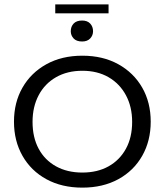

<svg xmlns="http://www.w3.org/2000/svg" viewBox="-20 -849 754 879"><path d="M357 10Q263 10 192.5 -28.5Q122 -67 83 -135.5Q44 -204 44 -292Q44 -380 83 -448Q122 -516 192.5 -555Q263 -594 357 -594Q451 -594 521.5 -555Q592 -516 631 -448Q670 -380 670 -292Q670 -204 631 -135.5Q592 -67 521.5 -28.5Q451 10 357 10ZM357 -59Q426 -59 477 -87.5Q528 -116 556.5 -168Q585 -220 585 -291Q585 -360 556.5 -413Q528 -466 477 -495.5Q426 -525 357 -525Q288 -525 236.5 -495.5Q185 -466 157 -413Q129 -360 129 -291Q129 -220 157 -168Q185 -116 236.5 -87.5Q288 -59 357 -59ZM356 -659Q330 -659 317 -673Q304 -687 304 -706Q304 -727 317 -741Q330 -755 356 -755Q380 -755 393 -741Q406 -727 406 -706Q406 -687 393 -673Q380 -659 356 -659ZM233 -788V-829H477V-788Z"/></svg>

Font: Rokkitt
Style: Regular
Weight: 400
Designer: Vernon Adams
Foundry: Vernon Adams
Version: Version 3.103